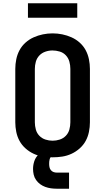

<svg xmlns="http://www.w3.org/2000/svg" viewBox="-20 -949 640 1168"><path d="M300 8Q270 8 241 3.5Q212 -1 185 -13.5Q158 -26 135.5 -46Q113 -66 99 -91.5Q85 -117 79 -146.5Q73 -176 73 -205V-530Q73 -559 79 -588.5Q85 -618 99 -644Q113 -670 135.5 -690Q158 -710 185 -722Q212 -734 241 -740Q270 -746 300 -746Q330 -746 359 -740Q388 -734 415 -722Q442 -710 464.5 -690Q487 -670 501 -644Q515 -618 521 -588.5Q527 -559 527 -530V-205Q527 -176 521 -146.5Q515 -117 501 -91.5Q487 -66 464.5 -46Q442 -26 415 -13.5Q388 -1 359 3.5Q330 8 300 8ZM300 -93Q322 -93 343.5 -100Q365 -107 380.5 -123Q396 -139 402 -161Q408 -183 408 -205V-530Q408 -552 402 -574Q396 -596 380.5 -612.5Q365 -629 343 -635.5Q321 -642 299 -642Q277 -642 255.5 -634.5Q234 -627 219 -611Q204 -595 198 -573.5Q192 -552 192 -530V-205Q192 -183 198 -161Q204 -139 219.5 -123Q235 -107 256.5 -100Q278 -93 300 -93ZM400 199H325Q307 199 289.5 196.5Q272 194 255.5 188Q239 182 224.5 171.5Q210 161 199.5 146Q189 131 185 113.5Q181 96 181 79Q181 55 188.5 32Q196 9 213 -7.5Q230 -24 253 -31Q276 -38 300 -38V0Q293 0 288.5 6.5Q284 13 282 20Q280 27 279.5 34Q279 41 279 48Q279 58 281 68Q283 78 289.5 86Q296 94 305.5 97.5Q315 101 325 101H400ZM150 -841V-929H450V-841Z"/></svg>

Font: Iosevka Custom Extended
Style: Bold
Weight: 700
Width: 7
Monospace: yes
Designer: Belleve Invis
Foundry: Belleve Invis
Version: Version 11.2.4; ttfautohint (v1.8.4)